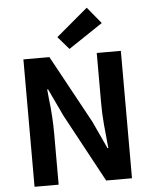

<svg xmlns="http://www.w3.org/2000/svg" viewBox="-64 -1058 877 1111"><g transform="rotate(-5 374.5 -503.0)"><path d="M91 0V-740H242L457 -346L531 -186H536Q535 -195 534 -204Q528 -261 522.5 -324Q517 -387 517 -445V-740H657V0H507L293 -396L218 -555H213Q215 -529 218 -502Q231 -397 231 -297V0ZM362 -777 298 -851 482 -1006 561 -910Z"/></g></svg>

Font: Source Han Sans CN Bold
Style: Bold
Weight: 700
Designer: Ryoko NISHIZUKA 西塚涼子 (kana & ideographs); Paul D. Hunt (Latin, Greek & Cyrillic); Wenlong ZHANG 张文龙 (bopomofo); Sandoll 
Foundry: Adobe Systems Incorporated
Version: Version 1.00;May 30, 2023;FontCreator 11.5.0.2422 32-bit